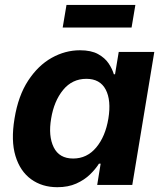

<svg xmlns="http://www.w3.org/2000/svg" viewBox="-20 -759 671 788"><path d="M215.3 9.3Q152.8 9.3 107.7 -23.4Q62.5 -56.2 43.5 -118.9Q24.4 -181.6 39.6 -272.5Q54.7 -365.7 95.5 -428Q136.2 -490.2 191.9 -521.5Q247.6 -552.7 308.1 -552.7Q354 -552.7 382.3 -537.1Q410.6 -521.5 425.8 -498.8Q440.9 -476.1 447.3 -454.1H452.1L467.3 -545.9H613.3L522.9 0H378.9L393.1 -87.4H386.2Q372.1 -64.9 349.1 -42.7Q326.2 -20.5 293 -5.6Q259.8 9.3 215.3 9.3ZM280.3 -108.4Q336.9 -108.4 374.8 -153.6Q412.6 -198.7 424.8 -272.5Q437 -347.2 413.8 -391.4Q390.6 -435.5 334.5 -435.5Q276.4 -435.5 239 -389.9Q201.7 -344.2 189.9 -272.5Q177.7 -200.7 200.4 -154.5Q223.1 -108.4 280.3 -108.4ZM535.6 -738.8 520 -646H237.3L252.9 -738.8Z"/></svg>

Font: Inter
Style: Bold Italic
Weight: 700
Italic angle: -9.39999°
Designer: Rasmus Andersson
Foundry: rsms
Version: Version 4.001;git-9221beed3